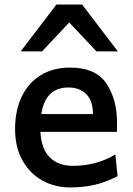

<svg xmlns="http://www.w3.org/2000/svg" viewBox="-20 -801 578 833"><path d="M155.3 -229Q159.2 -155.3 196 -118.4Q232.9 -81.5 295.9 -81.5Q345.7 -81.5 391.4 -93.3Q437 -105 480.5 -130.9L490.2 -36.6Q439 -10.3 390.1 1Q341.3 12.2 283.7 12.2Q218.8 12.2 164.6 -17.3Q110.4 -46.9 77.9 -104.2Q45.4 -161.6 45.4 -241.7Q45.4 -321.8 74.5 -382.1Q103.5 -442.4 157.2 -475.1Q210.9 -507.8 283.7 -507.8Q395 -507.8 441.4 -439Q487.8 -370.1 487.8 -268.1Q487.8 -238.3 487.3 -229ZM383.3 -306.2Q383.3 -362.8 355 -392.1Q326.7 -421.4 276.9 -421.4Q176.8 -421.4 159.2 -306.2ZM69.8 -578.1 224.6 -781.2H336.4L491.2 -578.1H398.4L280.3 -703.6L162.6 -578.1Z"/></svg>

Font: Lesson One Medium
Style: Regular
Weight: 500
Designer: But Ko, Victor Gaultney, Annie Olsen, Julie Remington, Don Collingsworth, Eric Hays, Becca Hirsbrunner
Version: Version 1.100